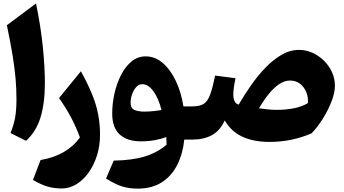

<svg xmlns="http://www.w3.org/2000/svg" viewBox="-20 -823 2030 1132"><path d="M192.4 -802.7Q219.7 -670.4 232.2 -549.8Q244.6 -429.2 244.6 -333Q244.6 -215.8 219.2 -131.8Q193.8 -47.9 133.8 7.3L42 -38.6Q59.6 -80.6 68.4 -126.2Q77.1 -171.9 77.1 -238.3Q77.1 -294.4 72.3 -354.2Q67.4 -414.1 55.2 -490.7Q43 -567.4 20.5 -674.3Z M569.8 -28.8Q569.8 35.6 552 92.8Q534.2 149.9 502.9 193.8Q471.7 237.8 430.9 262.9Q390.1 288.1 344.2 288.1Q297.9 288.1 259.3 276.6Q220.7 265.1 174.3 237.8L219.2 120.6Q374.5 94.2 451.2 -12.7Q428.7 -74.2 399.2 -129.9Q369.6 -185.5 328.1 -245.1L457 -402.8Q498 -328.6 522.9 -267.1Q547.9 -205.6 558.8 -148.2Q569.8 -90.8 569.8 -28.8Z M838.9 -490.7Q894 -490.7 939.5 -451.7Q984.9 -412.6 1016.6 -345.9Q1048.3 -279.3 1061.5 -195.8H1115.2V0H1066.4Q1058.1 83.5 1025.1 148.9Q992.2 214.4 934.1 251.7Q876 289.1 792 289.1Q744.6 289.1 703.1 277.1Q661.6 265.1 605 229.5L650.4 124Q759.8 122.1 833.5 99.6Q907.2 77.1 961.9 30.3Q961.9 19 961.4 8.1Q960.9 -2.9 960 -15.1Q930.2 -3.4 892.3 3.4Q854.5 10.3 811 10.3Q729.5 10.3 685.5 -30.3Q641.6 -70.8 641.6 -153.8Q641.6 -211.9 654.8 -271.2Q668 -330.6 693.4 -380.4Q718.8 -430.2 755.4 -460.4Q792 -490.7 838.9 -490.7ZM817.4 -326.7Q798.3 -326.7 783 -309.6Q767.6 -292.5 758.8 -267.3Q750 -242.2 750 -217.3Q750 -185.5 771.7 -175.3Q793.5 -165 831.5 -165Q856 -165 882.8 -167.7Q909.7 -170.4 932.1 -174.3Q915 -242.7 884.8 -284.7Q854.5 -326.7 817.4 -326.7Z M1743.7 -528.8Q1783.7 -528.8 1821.5 -512Q1859.4 -495.1 1889.4 -465.8Q1919.4 -436.5 1937 -398.2Q1954.6 -359.9 1954.6 -317.4Q1954.6 -275.9 1934.3 -223.9Q1914.1 -171.9 1882.6 -122.1Q1851.1 -72.3 1817.4 -37.1Q1761.7 -12.7 1699.2 0.5Q1636.7 13.7 1569.3 13.7Q1476.1 13.7 1410.2 -16.4Q1344.2 -46.4 1304.7 -112.8Q1277.8 -52.7 1229.7 -26.4Q1181.6 0 1115.2 0Q1104.5 0 1099.1 -8.1Q1093.8 -16.1 1093.8 -38.6V-157.2Q1093.8 -179.7 1099.1 -187.7Q1104.5 -195.8 1115.2 -195.8Q1156.2 -195.8 1179.7 -209.7Q1203.1 -223.6 1218 -262.7Q1232.9 -301.8 1248 -377.4L1368.2 -361.8Q1362.8 -336.4 1359.1 -310.8Q1355.5 -285.2 1355.5 -265.1Q1355.5 -241.7 1363.3 -226.1Q1371.1 -210.4 1387.2 -206.1Q1419.4 -261.7 1459 -318.6Q1498.5 -375.5 1544.2 -423.1Q1589.8 -470.7 1639.9 -499.8Q1689.9 -528.8 1743.7 -528.8ZM1689.9 -348.1Q1656.7 -348.1 1624.3 -325.7Q1591.8 -303.2 1562.3 -266.1Q1532.7 -229 1507.3 -184.6Q1531.7 -180.7 1558.6 -178Q1585.4 -175.3 1610.8 -175.3Q1666.5 -175.3 1712.9 -184.6Q1759.3 -193.8 1794.9 -214.8Q1798.3 -248.5 1786.1 -279.1Q1773.9 -309.6 1749.3 -328.9Q1724.6 -348.1 1689.9 -348.1Z"/></svg>

Font: Pinar-DS2-FD ExtraBold
Style: Regular
Weight: 800
Designer: Amin Abedi
Version: Version 3.000